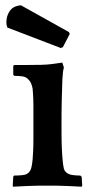

<svg xmlns="http://www.w3.org/2000/svg" viewBox="-20 -700 347 724"><path d="M288 4Q281 4 267 3Q253 2 237 1.5Q221 1 207 0.5Q193 0 186 0H132Q125 0 110.5 0.5Q96 1 80.5 1.5Q65 2 50.5 3Q36 4 29 4L28 0L30 -34L33 -38Q48 -38 64 -39.5Q80 -41 88 -49Q95 -56 98 -67Q101 -78 103 -98Q104 -114 105 -130.5Q106 -147 106 -183V-266Q106 -287 106 -301.5Q106 -316 105.5 -326.5Q105 -337 104.5 -346Q104 -355 103 -366Q101 -377 97 -386Q93 -395 90 -397Q80 -410 65 -412Q50 -414 34 -414L30 -418V-452L34 -455H85Q108 -455 134 -455.5Q160 -456 180 -459L215 -464L221 -445Q219 -440 217.5 -428.5Q216 -417 215.5 -404Q215 -391 214.5 -379Q214 -367 214 -360Q214 -352 213.5 -344.5Q213 -337 213 -327Q213 -317 212.5 -303Q212 -289 212 -267V-195Q212 -173 212.5 -159Q213 -145 213.5 -135Q214 -125 214.5 -116.5Q215 -108 216 -98Q218 -76 220.5 -65.5Q223 -55 231 -49Q239 -42 253.5 -40Q268 -38 283 -38L288 -33L290 0ZM209 -519 8 -596Q4 -605 4 -615Q4 -641 17.5 -659.5Q31 -678 59 -680L240 -579L243 -572L217 -522Z"/></svg>

Font: QuattrocentoBold
Style: Bold
Weight: 700
Designer: Pablo Impallari
Foundry: Pablo Impallari, Igino Marini, Branda Gallo
Version: Version 2.000